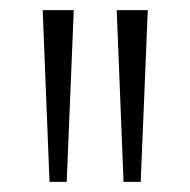

<svg xmlns="http://www.w3.org/2000/svg" viewBox="-20 -828 377 380"><path d="M78 -468 64.5 -808H126L112 -468ZM224.5 -468 211 -808H272.5L258.5 -468Z"/></svg>

Font: Encode Sans Semi Condensed Light
Style: Regular
Weight: 300
Width: 4
Designer: Multiple Designers
Foundry: Impallari Type
Version: Version 3.000; ttfautohint (v1.8.3) -l 8 -r 50 -G 200 -x 14 